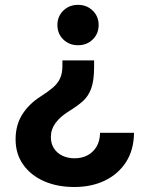

<svg xmlns="http://www.w3.org/2000/svg" viewBox="-20 -558 604 787"><path d="M365.7 -310.5V-283.2Q365.7 -228.5 354.2 -196.3Q342.8 -164.1 319.6 -143.3Q296.4 -122.6 261.7 -101.6Q226.6 -79.6 207.5 -53.7Q188.5 -27.8 188.5 3.9Q188.5 30.3 200.9 49.8Q213.4 69.3 235.4 80.1Q257.3 90.8 285.6 90.8Q315.9 90.8 339.1 78.4Q362.3 65.9 376 42.7Q389.6 19.5 390.1 -13.7H529.3Q528.8 55.7 497.1 105.5Q465.3 155.3 410.4 181.9Q355.5 208.5 284.7 208.5Q213.9 208.5 159.7 184.3Q105.5 160.2 74.7 116.2Q43.9 72.3 43.9 13.2Q43.9 -44.9 70.8 -88.1Q97.7 -131.3 146.5 -162.6Q176.3 -181.6 196 -198.2Q215.8 -214.8 225.8 -235.8Q235.8 -256.8 235.8 -288.1V-310.5ZM299.8 -538.1Q335.9 -538.1 360.1 -514.4Q384.3 -490.7 384.3 -455.6Q384.3 -419.9 360.1 -396.2Q335.9 -372.6 299.8 -372.6Q263.7 -372.6 239.5 -396.2Q215.3 -419.9 215.3 -455.6Q215.3 -490.7 239.5 -514.4Q263.7 -538.1 299.8 -538.1Z"/></svg>

Font: Inter 24pt
Style: Bold
Weight: 700
Designer: Rasmus Andersson
Foundry: rsms
Version: Version 4.001;git-66647c0bb